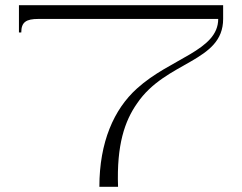

<svg xmlns="http://www.w3.org/2000/svg" viewBox="-20 -720 934 740"><path d="M53 -700V-595H62C62 -635 81 -647 128 -647H821C821 -525 637 -496 508 -379C419 -299 363 -172 363 0H435C429 -162 461 -254 508 -321C619 -486 840 -480 840 -647V-700Z"/></svg>

Font: Sprat Extended Light
Style: Regular
Weight: 300
Width: 9
Designer: Ethan Nakache
Foundry: Collletttivo
Version: Version 2.000;Glyphs 3.2 (3217)